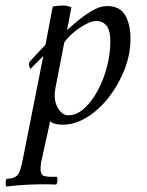

<svg xmlns="http://www.w3.org/2000/svg" viewBox="-75 -447 532 696"><path d="M313 -425Q360 -425 379 -391.5Q398 -358 398 -307Q398 -250 376.5 -195Q355 -140 319.5 -94.5Q284 -49 240.5 -22Q197 5 152 5Q139 5 125.5 2Q112 -1 107 -8L74 142Q73 149 72.5 155Q72 161 72 169Q72 173 75 181Q78 189 85 191Q96 194 110 194Q124 194 129 194Q131 194 131 194Q134 195 133 207.5Q132 220 128 222Q118 222 110 221.5Q102 221 94 221Q57 221 24.5 222.5Q-8 224 -51 229Q-55 228 -54.5 215.5Q-54 203 -50 201Q-22 201 -10 186Q-5 179 -2 169.5Q1 160 5 144L82 -244L35 -197Q32 -201 31 -207Q30 -213 30 -217Q30 -221 33 -224L90 -285L116 -423Q124 -425 134.5 -426Q145 -427 153 -427Q170 -427 184 -420Q182 -411 178.5 -392.5Q175 -374 172 -358Q169 -342 168 -338Q181 -350 206 -371Q231 -392 259.5 -408.5Q288 -425 313 -425ZM274 -371Q258 -371 235.5 -359Q213 -347 192 -329.5Q171 -312 158 -293L126 -128Q118 -85 134 -57Q150 -29 172 -29Q203 -29 230.5 -54Q258 -79 279.5 -119Q301 -159 313 -206Q325 -253 325 -296Q325 -337 311 -354Q297 -371 274 -371Z"/></svg>

Font: Amiri
Style: Italic
Weight: 400
Italic angle: 10°
Designer: Khaled Hosny
Version: Version 0.113